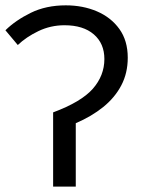

<svg xmlns="http://www.w3.org/2000/svg" viewBox="-20 -688 522 708"><path d="M175.9 0V-273.6Q279.6 -312.2 322.3 -360.7Q364.9 -409.3 364.9 -470.4Q364.9 -527.6 325.9 -561.3Q286.9 -594.9 217.9 -594.9Q166.7 -594.9 121.7 -573.3Q76.7 -551.7 45.6 -522L0 -576.4Q37.5 -613.2 93.7 -640.8Q149.9 -668.3 222.5 -668.3Q285.6 -668.3 337.3 -646.2Q389.1 -624.1 420.1 -581.2Q451.1 -538.2 451.1 -475.1Q451.1 -418.6 427.4 -373.4Q403.8 -328.3 360.8 -293.5Q317.8 -258.7 259.4 -233.7V0Z"/></svg>

Font: Source Sans Variable
Style: Regular
Weight: 200
Designer: Paul D. Hunt
Foundry: Adobe Systems Incorporated
Version: Version 3.006;hotconv 1.0.111;makeotfexe 2.5.65597